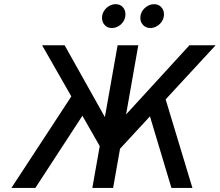

<svg xmlns="http://www.w3.org/2000/svg" viewBox="-20 -922 1078 942"><path d="M521.5 -141 538.5 -295 909.5 -700H1038ZM36 0 354.5 -486.5 416.5 -403.5 153.5 0ZM506 -141 186.5 -700H297L524 -295ZM433 0 557 -700H658.5L535 0ZM821 0 700 -403.5 777 -486.5 924 0ZM718 -784.5Q696 -784.5 682.2 -799Q668.5 -813.5 668.5 -834Q668.5 -862 689.5 -881.8Q710.5 -901.5 735.5 -901.5Q757.5 -901.5 771 -887.2Q784.5 -873 784.5 -852Q784.5 -833.5 775 -818.2Q765.5 -803 750 -793.8Q734.5 -784.5 718 -784.5ZM529 -784.5Q507 -784.5 493.8 -799Q480.5 -813.5 480.5 -834Q480.5 -852.5 490 -867.8Q499.5 -883 514.8 -892.2Q530 -901.5 546.5 -901.5Q569.5 -901.5 582.5 -887.2Q595.5 -873 595.5 -852Q595.5 -824 575.2 -804.2Q555 -784.5 529 -784.5Z"/></svg>

Font: Overpass Medium
Style: Italic
Weight: 500
Italic angle: -10°
Designer: Delve Withrington, Dave Bailey, Thomas Jockin
Foundry: Delve Fonts LLC
Version: Version 4.000